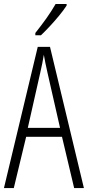

<svg xmlns="http://www.w3.org/2000/svg" viewBox="-20 -951 444 971"><path d="M355 0 293.5 -259.3H112.3L49.8 0H0L170.9 -713.9H232.9L404.3 0ZM283.7 -304.2 220.2 -583Q214.4 -608.9 210 -630.1Q205.6 -651.4 201.7 -673.8Q198.2 -651.4 193.8 -630.4Q189.5 -609.4 183.6 -583.5L120.6 -304.2ZM316.9 -930.7V-922.9Q301.8 -899.4 278.8 -871.6Q255.9 -843.8 231.2 -817.4Q206.5 -791 187 -772.5H158.7V-784.2Q190.4 -824.2 215.1 -858.9Q239.7 -893.6 261.2 -930.7Z"/></svg>

Font: Open Sans Condensed Light
Style: Regular
Weight: 300
Width: 3
Designer: Monotype Design Team
Foundry: Monotype Imaging Inc.
Version: Version 3.003; ttfautohint (v1.8.4)